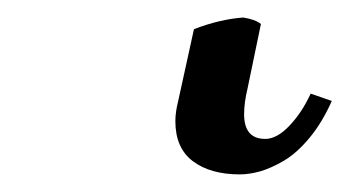

<svg xmlns="http://www.w3.org/2000/svg" viewBox="-20 50 395 217"><path d="M181.2 165 199.2 83Q228 71.8 254.9 69.8Q261.2 70.8 266.1 72.5Q271 74.2 272.9 75.7L274.9 77.1L259.8 149.9Q255.9 166 255.9 179.2Q255.9 207 279.8 207Q293 207 307.1 192.1Q321.3 177.2 331.1 155.8L355 164.1Q344.2 188.5 329.8 205.8Q315.4 223.1 300.8 231.7Q286.1 240.2 273.9 243.7Q261.7 247.1 251 247.1Q217.8 247.1 198 232.2Q178.2 217.3 178.2 187Q178.2 176.8 181.2 165Z"/></svg>

Font: Linear Smooth
Style: Italic
Weight: 400
Designer: Philipp H. Poll, Flanker
Foundry: Philipp H. Poll, reworked by Flanker
Version: Version 1.061 | FøM Fix